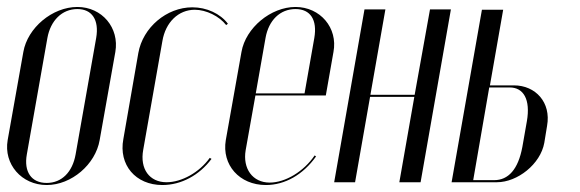

<svg xmlns="http://www.w3.org/2000/svg" viewBox="-23 -523 1664 551"><path d="M199 -503C127 -503 56 -443 44 -374L-1 -121C-13 -52 39 8 111 8C182 8 251 -51 263 -121L308 -374C320 -443 270 -503 199 -503ZM199 -497C241 -497 262 -466 253 -414L194 -80C185 -29 154 2 111 2C67 2 45 -30 54 -80L113 -414C122 -464 155 -497 199 -497Z M374 -371 331 -124C317 -50 366 8 443 8C497 8 549 -20 584 -67L579 -70C549 -28 498 0 455 0C406 0 378 -38 388 -93L443 -405C452 -459 489 -495 536 -495C569 -495 607 -476 626 -451L631 -455C609 -484 570 -502 529 -502C455 -502 387 -444 374 -371Z M670 -374 625 -121C613 -50 664 8 740 8C795 8 847 -22 884 -74L880 -77C849 -31 796 1 751 1C702 1 673 -39 682 -92L710 -249H912L934 -374C947 -443 896 -503 825 -503C754 -503 682 -443 670 -374ZM711 -255 739 -414C748 -465 781 -497 825 -497C868 -497 888 -466 879 -414L851 -255Z M1023 -496 936 0H996L1039 -245H1166L1123 0H1184L1271 -496H1211L1167 -251H1040L1083 -496Z M1383 -278 1421 -495H1360L1273 0H1403C1462 0 1528 -52 1539 -113L1547 -162C1559 -229 1514 -278 1452 -278ZM1476 -101C1464 -37 1436 -6 1395 -6H1335L1381 -272H1440C1479 -272 1500 -238 1489 -175Z"/></svg>

Font: Moniqa Ita Display
Style: Italic
Weight: 400
Italic angle: -10°
Designer: Rajesh Rajput
Foundry: Rajesh Rajput
Version: Version 1.000